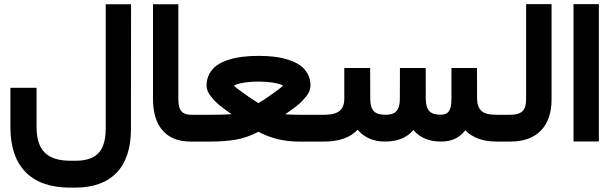

<svg xmlns="http://www.w3.org/2000/svg" viewBox="-20 -671 2909 910"><path d="M153.3 -69.3Q153.3 13.7 191.9 52.2Q230.5 90.8 313 90.8H338.9Q412.6 90.8 446.8 54.4Q481 18.1 481 -61.5V-631.3V-650.9H500.5H581.5H601.1V-631.3L600.6 -59.6Q600.6 76.2 533 147.2Q465.3 218.3 335.4 218.3H313Q173.8 218.3 101.6 145Q29.3 71.8 29.3 -68.8V-235.4V-254.9H48.8H133.8H153.3V-235.4Z M906.2 0H883.8Q796.4 0 750.7 -52.5Q705.1 -105 705.1 -202.6V-631.3V-650.9H724.6H805.7H825.2V-631.3V-202.1Q825.2 -161.1 839.6 -144Q854 -127 885.3 -127H906.2Q911.6 -127 915 -106.4Q918.5 -85.9 918.5 -66.9V-61.5Q918.5 -41.5 915.3 -20.8Q912.1 0 906.2 0Z M1449.2 0H1396Q1292 0 1204.6 -46.4Q1150.9 -18.6 1098.9 -9.3Q1046.9 0 974.6 0H900.9Q895 0 891.8 -20.8Q888.7 -41.5 888.7 -61.5V-66.9Q888.7 -85.9 892.1 -106.4Q895.5 -127 900.9 -127H974.1Q1040.5 -127 1078.1 -129.9Q1062.5 -140.6 1053.2 -147.2Q1043.9 -153.8 1027.6 -166.5Q1011.2 -179.2 1001.2 -189.5Q991.2 -199.7 980.5 -212.9Q969.7 -226.1 964.4 -239.3Q959 -252.4 959 -265.1Q959 -296.9 972.7 -321.5Q986.3 -346.2 1009 -362.1Q1031.7 -377.9 1064.2 -387.9Q1096.7 -397.9 1131.1 -402.1Q1165.5 -406.2 1205.6 -406.2Q1245.6 -406.2 1280 -402.1Q1314.5 -397.9 1346.7 -387.7Q1378.9 -377.4 1401.6 -361.8Q1424.3 -346.2 1438 -321.5Q1451.7 -296.9 1451.7 -265.1Q1451.7 -252.4 1446.3 -239Q1440.9 -225.6 1429.9 -212.4Q1418.9 -199.2 1408.7 -188.7Q1398.4 -178.2 1381.8 -165.5Q1365.2 -152.8 1356.2 -146.5Q1347.2 -140.1 1331.5 -129.4Q1359.4 -127 1398.9 -127H1449.2Q1454.6 -127 1458 -106.4Q1461.4 -85.9 1461.4 -66.9V-61.5Q1461.4 -41.5 1458.3 -20.8Q1455.1 0 1449.2 0ZM1205.1 -182.1Q1227.5 -195.3 1267.6 -223.4Q1307.6 -251.5 1321.8 -265.1Q1310.1 -272.9 1277.6 -278.6Q1245.1 -284.2 1204.6 -284.2Q1164.6 -284.2 1132.3 -278.6Q1100.1 -272.9 1088.4 -265.1Q1103 -251 1143.1 -223.1Q1183.1 -195.3 1205.1 -182.1ZM1482.7 -127Q1484.4 -127 1485.3 -106.4Q1486.1 -85.9 1486.1 -66.9V-61.5Q1486.1 -41.5 1485.3 -20.8Q1484.4 0 1482.7 0H1447.1Q1445.4 0 1444.5 -20.8Q1443.6 -41.5 1443.6 -61.5V-66.9Q1443.6 -85.9 1444.5 -106.4Q1445.4 -127 1447.1 -127Z M2344.2 0H2334.5Q2236.8 0 2185.1 -53.7Q2145.5 0 2069.8 0Q1985.4 0 1939.5 -54.7Q1893.1 0 1804.7 0Q1723.1 0 1674.8 -56.2Q1622.6 0 1515.1 0H1469.2Q1463.4 0 1460.2 -20.8Q1457 -41.5 1457 -61.5V-66.9Q1457 -85.9 1460.4 -106.4Q1463.9 -127 1469.2 -127H1515.6Q1566.9 -127 1589.4 -145.3Q1611.8 -163.6 1611.8 -202.1V-329.1V-348.6H1631.3H1714.8H1734.4V-329.1L1734.9 -201.2Q1735.4 -161.1 1751.7 -144Q1768.1 -127 1806.6 -127Q1830.6 -127 1845.5 -134.3Q1860.4 -141.6 1867.7 -158.2Q1875 -174.8 1875 -201.7L1875.5 -329.1V-348.6H1895H1978H1997.6V-329.1L1998 -202.6Q1998.5 -161.6 2014.6 -144.5Q2030.8 -127.4 2068.4 -127.4Q2086.4 -127.4 2097.2 -134Q2107.9 -140.6 2113.8 -157Q2119.6 -173.3 2119.6 -201.7V-329.1V-348.6H2139.2H2221.2H2240.7V-329.1L2241.2 -203.1Q2241.7 -163.1 2262.2 -145Q2282.7 -127 2330.6 -127H2344.2Q2349.6 -127 2353 -106.4Q2356.4 -85.9 2356.4 -66.9V-61.5Q2356.4 -41.5 2353.3 -20.8Q2350.1 0 2344.2 0Z M2338.9 -127H2398.4Q2439 -127 2456.3 -144Q2473.6 -161.1 2473.6 -200.7V-631.8V-651.4H2493.2H2574.7H2594.2V-631.8V-201.2Q2594.2 -104.5 2543.7 -52.2Q2493.2 0 2397.9 0H2338.9Q2333 0 2329.8 -20.8Q2326.7 -41.5 2326.7 -61.5V-66.9Q2326.7 -85.9 2330.1 -106.4Q2333.5 -127 2338.9 -127Z M2717.8 -651.4H2798.8H2818.4V-631.8V-20V-0.5H2798.8H2717.8H2698.2V-20V-631.8V-651.4Z"/></svg>

Font: Shabnam WOL
Style: Bold-WOL
Weight: 700
Foundry: DejaVu fonts team - Redesigned by Saber Rastikerdar - Based on Vazir font
Version: Version 5.0.0